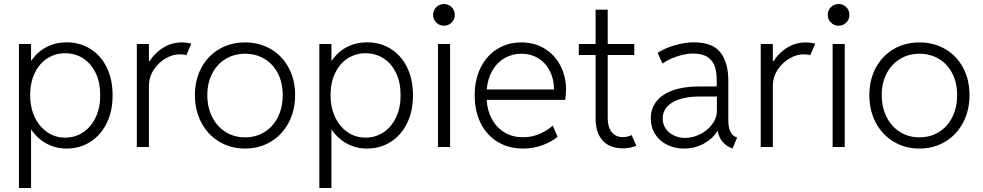

<svg xmlns="http://www.w3.org/2000/svg" viewBox="-20 -735 4914 960"><path d="M74.7 -515.1H135.3V-431.6H136.7Q167 -476.1 212.6 -499.8Q258.3 -523.4 313 -523.4Q378.4 -523.4 430.9 -491.2Q483.4 -459 513.2 -398.9Q543 -338.9 543 -258.3Q543 -178.2 512.9 -117.9Q482.9 -57.6 430.4 -24.9Q377.9 7.8 313 7.8Q258.8 7.8 212.9 -16.8Q167 -41.5 136.7 -86.9H135.3V205.1H74.7ZM481 -258.3Q481.4 -320.8 459 -368.7Q436.5 -416.5 396.5 -442.6Q356.4 -468.8 305.7 -468.8Q257.8 -468.8 218 -444.1Q178.2 -419.4 154.5 -371.6Q130.9 -323.7 130.9 -258.3Q130.9 -198.2 153.3 -150.1Q175.8 -102.1 215.6 -74.5Q255.4 -46.9 305.7 -46.9Q356 -46.9 396 -73.7Q436 -100.6 458.7 -148.9Q481.4 -197.3 481 -258.3Z M664.1 -515.1H724.6V-428.7H727.5Q754.9 -471.7 797.1 -497.3Q839.4 -522.9 889.2 -522.9Q902.3 -522.9 915.5 -521Q928.7 -519 936.5 -516.6L911.6 -458.5Q899.4 -463.4 877.4 -463.4Q844.2 -463.4 808.6 -443.1Q772.9 -422.9 748.8 -386.2Q724.6 -349.6 724.6 -303.7V0H664.1Z M954.6 -259.3Q954.6 -335.9 986.8 -396Q1019 -456.1 1076.2 -489.5Q1133.3 -522.9 1205.1 -522.9Q1277.3 -522.9 1334.5 -489.5Q1391.6 -456.1 1423.6 -396Q1455.6 -335.9 1455.6 -259.3Q1455.6 -182.6 1423.3 -121.8Q1391.1 -61 1334 -26.6Q1276.9 7.8 1205.1 7.8Q1133.3 7.8 1076.2 -26.6Q1019 -61 986.8 -121.8Q954.6 -182.6 954.6 -259.3ZM1393.6 -259.3Q1393.6 -320.8 1369.6 -367.7Q1345.7 -414.6 1302.7 -440.4Q1259.8 -466.3 1205.1 -466.3Q1151.4 -466.3 1108.4 -440.4Q1065.4 -414.6 1041 -367.4Q1016.6 -320.3 1016.6 -259.3Q1016.6 -197.8 1041 -149.7Q1065.4 -101.6 1108.2 -75Q1150.9 -48.3 1205.1 -48.3Q1259.8 -48.3 1302.7 -75Q1345.7 -101.6 1369.6 -149.7Q1393.6 -197.8 1393.6 -259.3Z M1576.7 -515.1H1637.2V-431.6H1638.7Q1668.9 -476.1 1714.6 -499.8Q1760.3 -523.4 1814.9 -523.4Q1880.4 -523.4 1932.9 -491.2Q1985.4 -459 2015.1 -398.9Q2044.9 -338.9 2044.9 -258.3Q2044.9 -178.2 2014.9 -117.9Q1984.9 -57.6 1932.4 -24.9Q1879.9 7.8 1814.9 7.8Q1760.7 7.8 1714.8 -16.8Q1668.9 -41.5 1638.7 -86.9H1637.2V205.1H1576.7ZM1982.9 -258.3Q1983.4 -320.8 1960.9 -368.7Q1938.5 -416.5 1898.4 -442.6Q1858.4 -468.8 1807.6 -468.8Q1759.8 -468.8 1720 -444.1Q1680.2 -419.4 1656.5 -371.6Q1632.8 -323.7 1632.8 -258.3Q1632.8 -198.2 1655.3 -150.1Q1677.7 -102.1 1717.5 -74.5Q1757.3 -46.9 1807.6 -46.9Q1857.9 -46.9 1897.9 -73.7Q1938 -100.6 1960.7 -148.9Q1983.4 -197.3 1982.9 -258.3Z M2169.9 -515.1H2230.5V0H2169.9ZM2145.5 -660.6Q2145.5 -683.6 2161.4 -699.2Q2177.2 -714.8 2199.7 -714.8Q2222.7 -714.8 2238.3 -699.2Q2253.9 -683.6 2253.9 -660.6Q2253.9 -638.2 2238.3 -622.3Q2222.7 -606.4 2199.7 -606.4Q2177.2 -606.4 2161.4 -622.3Q2145.5 -638.2 2145.5 -660.6Z M2353.5 -257.8Q2353.5 -336.9 2383.3 -397Q2413.1 -457 2466.1 -490Q2519 -522.9 2586.4 -522.9Q2652.8 -522.9 2703.9 -491.5Q2754.9 -460 2782.5 -406Q2810.1 -352.1 2810.1 -287.6Q2810.1 -274.4 2808.8 -259Q2807.6 -243.7 2806.2 -235.8H2413.1Q2417 -179.2 2440.9 -137Q2464.8 -94.7 2504.4 -71.8Q2543.9 -48.8 2594.2 -48.8Q2640.6 -48.8 2679.2 -65.9Q2717.8 -83 2743.7 -107.4L2768.1 -50.8Q2735.4 -24.4 2690.4 -8.3Q2645.5 7.8 2594.7 7.8Q2523.9 7.8 2469 -25.1Q2414.1 -58.1 2383.8 -118.4Q2353.5 -178.7 2353.5 -257.8ZM2750 -287.6Q2750 -337.4 2730 -378.2Q2710 -418.9 2672.9 -442.6Q2635.7 -466.3 2587.4 -466.3Q2541.5 -466.3 2503.7 -444.8Q2465.8 -423.3 2442.1 -382.8Q2418.5 -342.3 2413.6 -287.6Z M2958 -142.1V-460H2874V-515.1H2958V-686.5H3018.6V-515.1H3151.4V-460H3018.6V-144.5Q3018.6 -99.6 3038.6 -74.5Q3058.6 -49.3 3095.2 -49.3Q3116.2 -49.3 3138.2 -59.6L3161.6 -6.3Q3130.4 6.8 3095.2 6.8Q3027.8 6.8 2992.9 -32.7Q2958 -72.3 2958 -142.1Z M3233.9 -142.6Q3233.9 -191.9 3262.2 -228Q3290.5 -264.2 3344.7 -283.4Q3398.9 -302.7 3475.1 -302.7H3563.5V-333.5Q3563.5 -370.1 3555.4 -398.9Q3547.4 -427.7 3520.8 -447.5Q3494.1 -467.3 3443.4 -467.3Q3408.7 -467.3 3365.2 -452.9Q3321.8 -438.5 3292.5 -417L3268.1 -470.7Q3302.7 -493.7 3353.8 -508.5Q3404.8 -523.4 3448.7 -523.4Q3543.9 -523.4 3582.8 -471.9Q3621.6 -420.4 3621.6 -333V-134.3Q3621.6 -65.9 3658.2 -50.3L3665.5 -46.9L3642.6 7.8L3629.4 2Q3604.5 -9.8 3588.6 -31.2Q3572.8 -52.7 3569.3 -79.1H3566.9Q3543 -41 3498.8 -16.6Q3454.6 7.8 3399.9 7.8Q3353.5 7.8 3315.7 -11Q3277.8 -29.8 3255.9 -64Q3233.9 -98.1 3233.9 -142.6ZM3405.3 -45.4Q3442.9 -45.4 3479.7 -63.5Q3516.6 -81.5 3540.5 -113Q3564.5 -144.5 3564.5 -183.1V-252.4H3478.5Q3419.4 -252.4 3377.9 -239Q3336.4 -225.6 3314.9 -200.9Q3293.5 -176.3 3293.5 -142.6Q3293.5 -114.3 3308.3 -92.3Q3323.2 -70.3 3348.9 -57.9Q3374.5 -45.4 3405.3 -45.4Z M3783.7 -515.1H3844.2V-428.7H3847.2Q3874.5 -471.7 3916.7 -497.3Q3959 -522.9 4008.8 -522.9Q4022 -522.9 4035.2 -521Q4048.3 -519 4056.2 -516.6L4031.2 -458.5Q4019 -463.4 3997.1 -463.4Q3963.9 -463.4 3928.2 -443.1Q3892.6 -422.9 3868.4 -386.2Q3844.2 -349.6 3844.2 -303.7V0H3783.7Z M4143.1 -515.1H4203.6V0H4143.1ZM4118.7 -660.6Q4118.7 -683.6 4134.5 -699.2Q4150.4 -714.8 4172.9 -714.8Q4195.8 -714.8 4211.4 -699.2Q4227.1 -683.6 4227.1 -660.6Q4227.1 -638.2 4211.4 -622.3Q4195.8 -606.4 4172.9 -606.4Q4150.4 -606.4 4134.5 -622.3Q4118.7 -638.2 4118.7 -660.6Z M4326.7 -259.3Q4326.7 -335.9 4358.9 -396Q4391.1 -456.1 4448.2 -489.5Q4505.4 -522.9 4577.1 -522.9Q4649.4 -522.9 4706.5 -489.5Q4763.7 -456.1 4795.7 -396Q4827.6 -335.9 4827.6 -259.3Q4827.6 -182.6 4795.4 -121.8Q4763.2 -61 4706.1 -26.6Q4648.9 7.8 4577.1 7.8Q4505.4 7.8 4448.2 -26.6Q4391.1 -61 4358.9 -121.8Q4326.7 -182.6 4326.7 -259.3ZM4765.6 -259.3Q4765.6 -320.8 4741.7 -367.7Q4717.8 -414.6 4674.8 -440.4Q4631.8 -466.3 4577.1 -466.3Q4523.4 -466.3 4480.5 -440.4Q4437.5 -414.6 4413.1 -367.4Q4388.7 -320.3 4388.7 -259.3Q4388.7 -197.8 4413.1 -149.7Q4437.5 -101.6 4480.2 -75Q4522.9 -48.3 4577.1 -48.3Q4631.8 -48.3 4674.8 -75Q4717.8 -101.6 4741.7 -149.7Q4765.6 -197.8 4765.6 -259.3Z"/></svg>

Font: Reddit Sans Light
Style: Regular
Weight: 300
Designer: Stephen Hutchings
Foundry: Reddit
Version: Version 1.013